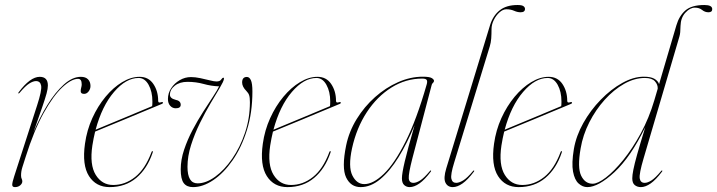

<svg xmlns="http://www.w3.org/2000/svg" viewBox="-20 -739 2862 766"><path d="M53.5 -366.5Q52 -368 54.5 -371Q100.5 -432.5 138.5 -432.5Q171 -432.5 171 -398Q171 -385.5 165.8 -366Q160.5 -346.5 148 -310.2Q135.5 -274 113.5 -211Q138 -270 169.2 -320.5Q200.5 -371 234.8 -401.8Q269 -432.5 302.5 -432.5Q321.5 -432.5 331.2 -422.5Q341 -412.5 341 -396Q341 -384 333.5 -374.2Q326 -364.5 315.5 -364.5Q302 -364.5 302 -375Q302 -383 304 -389.5Q306 -396 306 -402.5Q306 -424.5 291.5 -424.5Q265 -424.5 228.8 -390.8Q192.5 -357 154 -287.8Q115.5 -218.5 82 -112Q74.5 -88 69.2 -71.8Q64 -55.5 64 -39Q64 -30.5 66.5 -25.8Q69 -21 69 -15.5Q69 -7 60.8 0.2Q52.5 7.5 39.5 7.5Q28.5 7.5 28.8 -2.2Q29 -12 36.5 -35L128 -318.5Q147.5 -378.5 144.2 -397Q141 -415.5 123.5 -415.5Q112.5 -415.5 97 -406Q81.5 -396.5 58 -368.5Q55 -365 53.5 -366.5Z M589 -130Q567.5 -66 523.8 -29.2Q480 7.5 417.5 7.5Q363 7.5 335 -36.5Q307 -80.5 319 -165.5Q326.5 -219.5 348.2 -267.5Q370 -315.5 401 -352.8Q432 -390 467.2 -411.2Q502.5 -432.5 537 -432.5Q572.5 -432.5 591.8 -404Q611 -375.5 611 -337Q611 -326.5 624 -331.5Q628.5 -333 630 -330Q631 -327 627 -325Q624 -323.5 602 -314.5Q580 -305.5 547.2 -291.8Q514.5 -278 478.2 -263Q442 -248 410.2 -235Q378.5 -222 359.5 -214Q353 -187 348.5 -158.5Q337 -81.5 362 -41.2Q387 -1 431.5 -1Q479 -1 519 -32.8Q559 -64.5 584 -131Q585.5 -136 588 -136Q591.5 -136 589 -130ZM533 -428Q483 -428 435 -372.2Q387 -316.5 361.5 -221.5Q382 -230 415 -243.8Q448 -257.5 483.5 -272.2Q519 -287 547.5 -299Q576 -311 587 -315.5Q588 -321 588 -334Q588 -373.5 572.8 -400.8Q557.5 -428 533 -428ZM585 -310Q585 -310 585 -310.5Z M987 -374Q987 -290 965.2 -220.2Q943.5 -150.5 908 -99.5Q872.5 -48.5 831 -20.5Q789.5 7.5 750 7.5Q725 7.5 713 -8.5Q701 -24.5 701 -63.5Q701 -101.5 714.5 -141.8Q728 -182 748.5 -220.8Q769 -259.5 791 -293.8Q813 -328 830.2 -354Q847.5 -380 854 -394.5Q823 -395.5 792.5 -404Q762 -412.5 728 -412.5Q697 -412.5 677.5 -397.2Q658 -382 658 -361Q658 -346.5 680 -341Q701 -337 701 -321Q701 -307 681 -307Q668 -307 659 -317Q650 -327 650 -344Q650 -367.5 663 -387.2Q676 -407 697 -419.2Q718 -431.5 742 -431.5Q759 -431.5 779.2 -427.2Q799.5 -423 817 -418.5Q834.5 -414 843.5 -414Q857.5 -414 862.2 -421.5Q867 -429 871.5 -429Q874 -429 873.5 -424Q872 -414 856.8 -388.5Q841.5 -363 820 -326.8Q798.5 -290.5 777.5 -247.8Q756.5 -205 742.2 -160.2Q728 -115.5 728 -73.5Q728 -7.5 768 -7.5Q802 -7.5 838.5 -34Q875 -60.5 906.5 -106Q938 -151.5 957.5 -209.5Q977 -267.5 977 -331Q977 -350 974 -359Q971 -368 963 -376Q946 -393 946 -410Q946 -432 965 -432Q975 -432 981 -419Q987 -406 987 -374Z M1298.5 -130Q1277 -66 1233.2 -29.2Q1189.5 7.5 1127 7.5Q1072.5 7.5 1044.5 -36.5Q1016.5 -80.5 1028.5 -165.5Q1036 -219.5 1057.8 -267.5Q1079.5 -315.5 1110.5 -352.8Q1141.5 -390 1176.8 -411.2Q1212 -432.5 1246.5 -432.5Q1282 -432.5 1301.2 -404Q1320.5 -375.5 1320.5 -337Q1320.5 -326.5 1333.5 -331.5Q1338 -333 1339.5 -330Q1340.5 -327 1336.5 -325Q1333.5 -323.5 1311.5 -314.5Q1289.5 -305.5 1256.8 -291.8Q1224 -278 1187.8 -263Q1151.5 -248 1119.8 -235Q1088 -222 1069 -214Q1062.5 -187 1058 -158.5Q1046.5 -81.5 1071.5 -41.2Q1096.5 -1 1141 -1Q1188.5 -1 1228.5 -32.8Q1268.5 -64.5 1293.5 -131Q1295 -136 1297.5 -136Q1301 -136 1298.5 -130ZM1242.5 -428Q1192.5 -428 1144.5 -372.2Q1096.5 -316.5 1071 -221.5Q1091.5 -230 1124.5 -243.8Q1157.5 -257.5 1193 -272.2Q1228.5 -287 1257 -299Q1285.5 -311 1296.5 -315.5Q1297.5 -321 1297.5 -334Q1297.5 -373.5 1282.2 -400.8Q1267 -428 1242.5 -428ZM1294.5 -310Q1294.5 -310 1294.5 -310.5Z M1625 -106.5Q1609.5 -46 1610.8 -27.8Q1612 -9.5 1629.5 -9.5Q1641 -9.5 1656.2 -19Q1671.5 -28.5 1695 -56.5Q1697.5 -60 1699.5 -58.5Q1701 -57 1698.5 -54Q1674.5 -22 1653.5 -7.2Q1632.5 7.5 1614.5 7.5Q1601.5 7.5 1592.5 -0.8Q1583.5 -9 1583.5 -27.5Q1583.5 -47 1594.8 -94.8Q1606 -142.5 1634 -239.5Q1604.5 -167.5 1570 -111.8Q1535.5 -56 1497.2 -24.2Q1459 7.5 1419 7.5Q1379.5 7.5 1361 -30.8Q1342.5 -69 1361 -159Q1372.5 -214.5 1403 -264Q1433.5 -313.5 1476.2 -351.5Q1519 -389.5 1568.2 -411.2Q1617.5 -433 1666.5 -433Q1693.5 -433 1702.5 -427.5Q1711.5 -422 1711.5 -416.5Q1711.5 -412 1707.5 -408.5Q1703.5 -405 1702.5 -401ZM1384.5 -147.5Q1368.5 -73.5 1385.8 -39Q1403 -4.5 1433.5 -4.5Q1469 -4.5 1511.5 -45.5Q1554 -86.5 1598 -174Q1642 -261.5 1682 -401Q1686 -414 1682.5 -419.8Q1679 -425.5 1664.5 -425.5Q1599 -425.5 1541.8 -389.8Q1484.5 -354 1443.5 -291.5Q1402.5 -229 1384.5 -147.5Z M2045 -719Q2062 -719 2068.2 -714.5Q2074.5 -710 2074.5 -703.5Q2074.5 -690 2057 -690Q2044.5 -690 2031 -696Q2017.5 -702 2000 -702Q1986.5 -702 1972.8 -689.8Q1959 -677.5 1950 -659.2Q1941 -641 1941 -623Q1941 -603 1939.8 -585.8Q1938.5 -568.5 1934 -554L1792 -90.5Q1777 -42 1780.8 -25.8Q1784.5 -9.5 1800 -9.5Q1811.5 -9.5 1827.5 -19Q1843.5 -28.5 1867 -56.5Q1869.5 -60 1871.5 -58.5Q1873 -57 1870.5 -54Q1846.5 -22 1825.5 -7.2Q1804.5 7.5 1786.5 7.5Q1766 7.5 1757.2 -10.2Q1748.5 -28 1760.5 -67.5L1935.5 -640Q1947 -676.5 1973.5 -697.8Q2000 -719 2045 -719Z M2221 -130Q2199.5 -66 2155.8 -29.2Q2112 7.5 2049.5 7.5Q1995 7.5 1967 -36.5Q1939 -80.5 1951 -165.5Q1958.5 -219.5 1980.2 -267.5Q2002 -315.5 2033 -352.8Q2064 -390 2099.2 -411.2Q2134.5 -432.5 2169 -432.5Q2204.5 -432.5 2223.8 -404Q2243 -375.5 2243 -337Q2243 -326.5 2256 -331.5Q2260.5 -333 2262 -330Q2263 -327 2259 -325Q2256 -323.5 2234 -314.5Q2212 -305.5 2179.2 -291.8Q2146.5 -278 2110.2 -263Q2074 -248 2042.2 -235Q2010.5 -222 1991.5 -214Q1985 -187 1980.5 -158.5Q1969 -81.5 1994 -41.2Q2019 -1 2063.5 -1Q2111 -1 2151 -32.8Q2191 -64.5 2216 -131Q2217.5 -136 2220 -136Q2223.5 -136 2221 -130ZM2165 -428Q2115 -428 2067 -372.2Q2019 -316.5 1993.5 -221.5Q2014 -230 2047 -243.8Q2080 -257.5 2115.5 -272.2Q2151 -287 2179.5 -299Q2208 -311 2219 -315.5Q2220 -321 2220 -334Q2220 -373.5 2204.8 -400.8Q2189.5 -428 2165 -428ZM2217 -310Q2217 -310 2217 -310.5Z M2621 -54Q2597 -22 2576 -7.2Q2555 7.5 2537 7.5Q2522.5 7.5 2512.5 -0.5Q2502.5 -8.5 2502.5 -27.5Q2502.5 -40 2506.8 -61.8Q2511 -83.5 2522.2 -123.8Q2533.5 -164 2554.5 -232Q2496 -112 2431.5 -52.2Q2367 7.5 2323 7.5Q2304.5 7.5 2288.5 -6.8Q2272.5 -21 2266.2 -54.2Q2260 -87.5 2269.5 -144.5Q2278.5 -197 2307.2 -248.2Q2336 -299.5 2376.8 -341.2Q2417.5 -383 2462.5 -408Q2507.5 -433 2548.5 -433Q2576 -433 2590.5 -424.8Q2605 -416.5 2609.5 -403.5L2678.5 -638Q2689.5 -675.5 2714.2 -697.2Q2739 -719 2790.5 -719Q2821.5 -719 2821.5 -702.5Q2821.5 -690 2806.5 -690Q2792.5 -690 2781.2 -699.2Q2770 -708.5 2752 -708.5Q2733 -708.5 2714.5 -688.5Q2696 -668.5 2695 -636Q2694.5 -620 2693.8 -610.8Q2693 -601.5 2690.5 -593L2547.5 -106.5Q2529.5 -45.5 2532.2 -27.5Q2535 -9.5 2552 -9.5Q2563.5 -9.5 2578.8 -19Q2594 -28.5 2617.5 -56.5Q2620 -60 2622 -58.5Q2623.5 -57 2621 -54ZM2296.5 -147Q2283 -70.5 2298.5 -38.2Q2314 -6 2344.5 -6Q2365 -6 2397.5 -31Q2430 -56 2466.8 -101.2Q2503.5 -146.5 2536.5 -207.2Q2569.5 -268 2590.5 -339L2604 -385Q2605 -401 2593 -414.5Q2581 -428 2553 -428Q2511.5 -428 2470 -404.5Q2428.5 -381 2392.5 -341Q2356.5 -301 2331 -250.8Q2305.5 -200.5 2296.5 -147Z"/></svg>

Font: Fraunces 144pt S000 Thin
Style: Italic
Weight: 100
Italic angle: -16°
Version: Version 1.000; ttfautohint (v1.8.3)